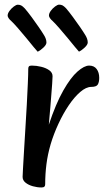

<svg xmlns="http://www.w3.org/2000/svg" viewBox="-20 -813 457 846"><path d="M162.7 13Q144.1 13 125 7.7Q105.8 2.4 92.7 -8Q79.6 -18.3 79.6 -33.8Q79.6 -41.9 81.5 -73.3Q83.3 -104.7 86 -150.8Q88.7 -197 92 -249.2Q95.4 -301.4 98.1 -352.3Q100.8 -403.2 102.6 -444.8Q104.5 -486.4 104.5 -510.1Q104.5 -517.2 107.6 -520.6Q110.8 -524 120.2 -524Q140.4 -524 161.5 -518.8Q182.6 -513.7 197.1 -503.4Q211.6 -493 211.6 -477.2Q211.6 -466.3 209.9 -444.2Q208.2 -422.1 206.1 -394.7Q204.1 -367.4 201.8 -340.2Q199.4 -313 197.6 -292.4Q195.7 -271.8 195.1 -263.5Q226.1 -356.7 258.8 -414.1Q291.5 -471.5 321.4 -497.7Q351.3 -524 372.8 -524Q394.6 -524 405.9 -508.8Q417.2 -493.6 417.2 -470Q417.2 -451.9 411.2 -441Q405.1 -430.1 382.2 -430.1Q359.4 -430.1 333.6 -407.8Q307.7 -385.6 283.1 -349.2Q258.5 -312.8 237.7 -268Q216.8 -223.1 203.3 -178Q190 -132.3 184.6 -89.1Q179.1 -45.8 179.1 -0.9Q179.1 6.2 175.4 9.6Q171.7 13 162.7 13ZM328 -585.5Q324.5 -588.7 310.5 -605.9Q296.5 -623 277.9 -645.7Q259.3 -668.4 241.1 -689.1Q223 -709.9 212.1 -720.2Q204.7 -726.4 200.2 -733Q195.7 -739.5 195.7 -744.5Q195.7 -754.2 203.8 -765.3Q211.9 -776.4 222.8 -784.5Q233.7 -792.5 240.2 -792.5Q248.8 -792.5 255.2 -789.4Q261.6 -786.2 271.1 -776.4Q285.5 -759.5 301.6 -737.5Q317.8 -715.5 332.5 -694.2Q347.2 -672.9 356.3 -657.7Q360.5 -651.1 363.6 -642.6Q366.6 -634.1 366.6 -625.9Q366.6 -616.3 353.4 -603.7Q340.1 -591.1 328 -585.5ZM146 -585.2Q142.5 -588.4 128.5 -605.5Q114.5 -622.7 95.9 -645.4Q77.3 -668.1 59.2 -688.8Q41 -709.6 30.1 -719.9Q22.7 -726.1 18.2 -732.6Q13.7 -739.2 13.7 -744.2Q13.7 -753.9 21.8 -765Q29.9 -776.1 40.8 -784.2Q51.7 -792.2 58.2 -792.2Q66.8 -792.2 73.2 -789.1Q79.6 -785.9 89.1 -776Q103.5 -759.2 119.7 -737.2Q135.8 -715.2 150.5 -693.9Q165.2 -672.6 174.3 -657.4Q178.6 -650.8 181.6 -642.3Q184.6 -633.8 184.6 -625.6Q184.6 -616 171.4 -603.4Q158.2 -590.8 146 -585.2Z"/></svg>

Font: Briem Hand Thin
Style: Regular
Weight: 100
Designer: Gunnlaugur SE Briem, Eben Sorkin
Foundry: Sorkin Type Co.
Version: Version 1.003